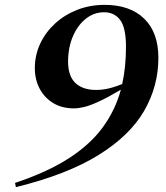

<svg xmlns="http://www.w3.org/2000/svg" viewBox="-20 -747 682 791"><path d="M45.5 24 42 6.5Q174.5 -37.5 263 -94.5Q351.5 -151.5 403.2 -222.2Q455 -293 478 -377.5Q422 -344.5 385.8 -328Q349.5 -311.5 326 -306Q302.5 -300.5 285 -300.5Q235 -300.5 199 -322.5Q163 -344.5 143.2 -382Q123.5 -419.5 123.5 -466.5Q123.5 -519.5 145.5 -566.8Q167.5 -614 206.8 -650Q246 -686 298.2 -706.5Q350.5 -727 411 -727Q515.5 -727 574 -670.2Q632.5 -613.5 632.5 -508.5Q632.5 -392 573.8 -290.2Q515 -188.5 385.8 -108.2Q256.5 -28 45.5 24ZM375.5 -376.5Q424 -376 483.5 -401Q491.5 -437 495.2 -475.2Q499 -513.5 499 -554.5Q499 -633 475 -664.8Q451 -696.5 409 -696.5Q367 -696.5 333.2 -669.5Q299.5 -642.5 280 -596.5Q260.5 -550.5 260.5 -493Q260.5 -433.5 290.8 -405Q321 -376.5 375.5 -376.5Z"/></svg>

Font: Newsreader Display SemiBold
Style: Italic
Weight: 600
Italic angle: -17°
Designer: Hugues Gentile
Foundry: Production Type
Version: Version 1.001